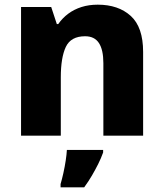

<svg xmlns="http://www.w3.org/2000/svg" viewBox="-20 -580 700 821"><path d="M398 -560Q486 -560 539 -512Q592 -464 592 -358V0H422V-310Q422 -367 403 -396Q384 -425 344 -425Q283 -425 261.5 -379.5Q240 -334 240 -249V0H70V-550H199L223 -477H229Q247 -503 272 -521.5Q297 -540 328.5 -550Q360 -560 398 -560ZM421 72Q412 97 400 121Q388 145 373.5 170Q359 195 340 221H239V207Q245 187 251 160Q257 133 261 106.5Q265 80 266 61H421Z"/></svg>

Font: Noto Sans Syriac Eastern ExtraBold
Style: Regular
Weight: 800
Designer: Patrick Giasson and the Monotype Design Team
Foundry: Monotype Imaging Inc.
Version: Version 3.001